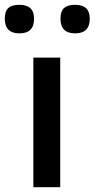

<svg xmlns="http://www.w3.org/2000/svg" viewBox="-67 -780 394 800"><path d="M14 -641Q-47 -641 -47 -702Q-47 -733 -32.5 -746.5Q-18 -760 14 -760Q75 -760 75 -702Q75 -641 14 -641ZM246 -641Q185 -641 185 -702Q185 -733 200 -746.5Q215 -760 246 -760Q307 -760 307 -702Q307 -641 246 -641ZM72 -540H184V0H72Z"/></svg>

Font: Encode Sans Normal
Style: Medium
Weight: 500
Designer: Pablo Impallari, Andres Torresi
Foundry: Pablo Impallari, Andres Torresi
Version: Version 1.000; ttfautohint (v1.00) -l 8 -r 50 -G 200 -x 14 -